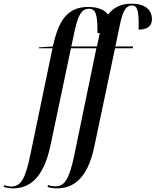

<svg xmlns="http://www.w3.org/2000/svg" viewBox="-162 -790 851 1050"><path d="M-92 240C-11 240 73 198 114 6L226 -526H365L245 55C216 194 191 229 139 229C126 229 111 226 101 222L98 232C110 237 130 240 149 240C227 240 315 201 354 10L467 -526H564L566 -536H469L493 -651C507 -720 523 -760 560 -760C592 -760 598 -722 596 -628C644 -628 669 -648 669 -685C669 -736 631 -770 558 -770C500 -770 458 -749 429 -710C410 -736 375 -752 320 -752C214 -752 165 -687 134 -565L127 -536L51 -531L50 -526H125L5 51C-24 193 -49 230 -101 230C-113 230 -130 226 -139 223L-142 232C-131 236 -109 240 -92 240ZM368 -536H228L244 -611C264 -701 280 -742 325 -742C365 -742 371 -703 371 -609C375 -609 380 -609 384 -609C383 -605 382 -601 381 -597L368 -536Z"/></svg>

Font: Noto Serif Display ExtraCondensed Medium
Style: Italic
Weight: 500
Width: 2
Italic angle: -12°
Designer: Monotype Design Team
Foundry: Monotype Imaging Inc.
Version: Version 2.009